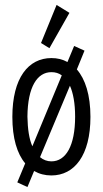

<svg xmlns="http://www.w3.org/2000/svg" viewBox="-20 -702 415 777"><path d="M180 -507 261 -650 209 -682 146 -528ZM91 55 118 -10C139 2 162 8 188 8C281 8 346 -73 346 -229C346 -318 325 -382 291 -421L322 -497L280 -516L253 -451C233 -462 212 -467 188 -467C95 -467 30 -387 30 -229C30 -143 49 -80 82 -41L50 36ZM91 -230C92 -351 131 -410 188 -410C204 -410 218 -406 230 -397L111 -110C98 -139 92 -179 91 -230ZM188 -49C171 -49 155 -55 142 -66L263 -355C276 -326 284 -284 284 -230C284 -111 246 -49 188 -49Z"/></svg>

Font: Inconsolata Condensed Thin
Style: Regular
Weight: 100
Width: 3
Monospace: yes
Designer: Raph Levien, Cyreal, Brenton Simpson
Foundry: Raph Levien, Cyreal, Google
Version: Version 3.100